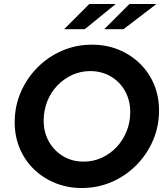

<svg xmlns="http://www.w3.org/2000/svg" viewBox="-20 -936 837 967"><path d="M392 11Q320 11 258.5 -14Q197 -39 151 -83.5Q105 -128 79.5 -188.5Q54 -249 54 -320Q54 -401 84.5 -471.5Q115 -542 168.5 -596Q222 -650 292.5 -680.5Q363 -711 443 -711Q516 -711 577 -686Q638 -661 684 -616.5Q730 -572 755.5 -511.5Q781 -451 781 -380Q781 -299 750.5 -228.5Q720 -158 666.5 -104Q613 -50 542.5 -19.5Q472 11 392 11ZM401 -122Q450 -122 492.5 -141.5Q535 -161 567 -195Q599 -229 617.5 -274.5Q636 -320 636 -371Q636 -430 610 -477Q584 -524 538 -551Q492 -578 434 -578Q386 -578 343.5 -558.5Q301 -539 268.5 -505Q236 -471 218 -425.5Q200 -380 200 -329Q200 -270 226 -223.5Q252 -177 297.5 -149.5Q343 -122 401 -122ZM430 -916H563L407 -789H303ZM632 -916H768L602 -789H505Z"/></svg>

Font: Red Hat Display ExtraBold
Style: Italic
Weight: 800
Italic angle: -12°
Designer: Pentagram, MCKL
Foundry: Pentagram, MCKL
Version: Version 1.023